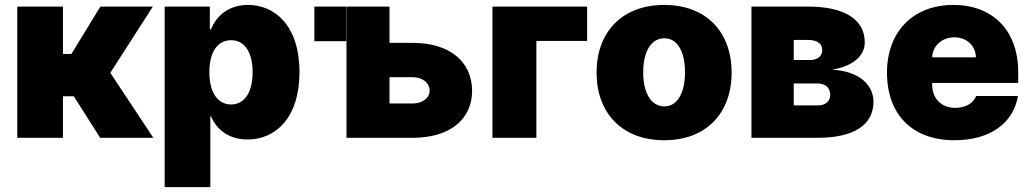

<svg xmlns="http://www.w3.org/2000/svg" viewBox="-20 -557 4165 776"><path d="M49.8 0H234.4V-168H278.3L384.8 0H599.6L425.8 -262.7L597.7 -530.3H385.7L268.6 -338.9H234.4V-530.3H49.8Z M645.5 199.2H830.1V-86.9H833C854.5 -34.2 904.3 6.8 980.5 6.8C1094.7 6.8 1190.4 -82 1190.4 -264.6C1190.4 -456.1 1088.9 -537.1 982.4 -537.1C902.3 -537.1 853.5 -491.2 833 -438.5H828.1V-530.3H645.5ZM826.2 -265.6C826.2 -345.7 858.4 -394.5 914.1 -394.5C968.8 -394.5 1001 -345.7 1001 -265.6C1001 -184.6 968.8 -134.8 914.1 -134.8C858.4 -134.8 826.2 -185.5 826.2 -265.6Z M1379.4 -530.3H1250.5V-390.6H1379.4ZM1647 -383.8H1554.2V-530.3H1380.4V0H1647C1796.4 0 1887.2 -72.3 1888.2 -189.5C1887.2 -309.6 1796.4 -383.8 1647 -383.8ZM1554.2 -138.7V-245.1H1647C1687 -245.1 1716.3 -222.7 1716.3 -190.4C1716.3 -160.2 1687 -138.7 1647 -138.7Z M2353 -530.3H1970.2V0H2147.9V-391.6H2353Z M2664.6 9.8C2835.4 9.8 2937 -100.6 2937 -263.7C2937 -426.8 2835.4 -537.1 2664.6 -537.1C2493.7 -537.1 2391.1 -426.8 2391.1 -263.7C2391.1 -100.6 2493.7 9.8 2664.6 9.8ZM2665.5 -127C2611.8 -127 2579.6 -180.7 2579.6 -264.6C2579.6 -349.6 2611.8 -402.3 2665.5 -402.3C2717.3 -402.3 2748.5 -349.6 2748.5 -264.6C2748.5 -180.7 2717.3 -127 2665.5 -127Z M3017.1 0H3283.7C3430.2 0 3510.3 -50.8 3510.3 -146.5C3510.3 -208 3459.5 -269.5 3342.3 -275.4C3428.2 -289.1 3475.1 -332 3475.1 -385.7C3475.1 -481.4 3388.2 -530.3 3247.6 -530.3H3017.1ZM3283.7 -130.9H3188V-219.7H3283.7C3315.9 -219.7 3335.4 -202.1 3335.4 -173.8C3335.4 -146.5 3315.9 -130.9 3283.7 -130.9ZM3253.4 -314.5H3188V-395.5H3247.6C3281.7 -395.5 3303.2 -380.9 3303.2 -355.5C3303.2 -330.1 3284.7 -314.5 3253.4 -314.5Z M3837.4 9.8C3981.9 9.8 4075.7 -59.6 4094.2 -168.9H3925.3C3913.6 -138.7 3881.3 -121.1 3841.3 -121.1C3782.7 -121.1 3747.6 -160.2 3747.6 -214.8V-221.7H4095.2V-265.6C4095.2 -435.5 3990.7 -537.1 3833.5 -537.1C3669.4 -537.1 3564.9 -427.7 3564.9 -263.7C3564.9 -92.8 3668.5 9.8 3837.4 9.8ZM3747.6 -325.2C3749 -372.6 3788.1 -406.2 3837.4 -406.2C3886.2 -406.2 3923.3 -373 3924.3 -325.2Z"/></svg>

Font: Pretendard Black
Style: Regular
Weight: 900
Designer: Base glyphs from Inter by Rasmus Andersson; Hangeul glyphs from Noto Sans CJK(Source Han Sans) by Jang Soo-young and Kan
Foundry: Kil Hyung-jin
Version: Version 1.309;Glyphs 3.2 (3225)